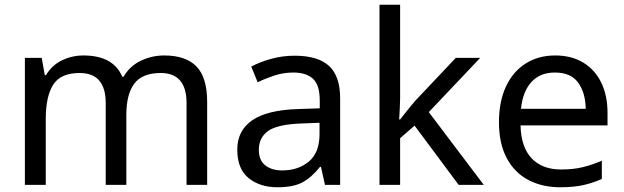

<svg xmlns="http://www.w3.org/2000/svg" viewBox="-20 -780 2634 810"><path d="M673 -546Q764 -546 809 -499.5Q854 -453 854 -349V0H767V-345Q767 -472 658 -472Q580 -472 546.5 -427Q513 -382 513 -296V0H426V-345Q426 -472 316 -472Q235 -472 204 -422Q173 -372 173 -278V0H85V-536H156L169 -463H174Q199 -505 241.5 -525.5Q284 -546 332 -546Q458 -546 496 -456H501Q528 -502 574.5 -524Q621 -546 673 -546Z M1223 -545Q1321 -545 1368 -502Q1415 -459 1415 -365V0H1351L1334 -76H1330Q1295 -32 1256.5 -11Q1218 10 1150 10Q1077 10 1029 -28.5Q981 -67 981 -149Q981 -229 1044 -272.5Q1107 -316 1238 -320L1329 -323V-355Q1329 -422 1300 -448Q1271 -474 1218 -474Q1176 -474 1138 -461.5Q1100 -449 1067 -433L1040 -499Q1075 -518 1123 -531.5Q1171 -545 1223 -545ZM1249 -259Q1149 -255 1110.5 -227Q1072 -199 1072 -148Q1072 -103 1099.5 -82Q1127 -61 1170 -61Q1238 -61 1283 -98.5Q1328 -136 1328 -214V-262Z M1668 -363Q1668 -347 1666.5 -321Q1665 -295 1664 -276H1668Q1674 -284 1686 -299Q1698 -314 1710.5 -329.5Q1723 -345 1732 -355L1903 -536H2006L1789 -307L2021 0H1915L1729 -250L1668 -197V0H1581V-760H1668Z M2322 -546Q2391 -546 2440.5 -516Q2490 -486 2516.5 -431.5Q2543 -377 2543 -304V-251H2176Q2178 -160 2222.5 -112.5Q2267 -65 2347 -65Q2398 -65 2437.5 -74.5Q2477 -84 2519 -102V-25Q2478 -7 2438 1.5Q2398 10 2343 10Q2267 10 2208.5 -21Q2150 -52 2117.5 -113.5Q2085 -175 2085 -264Q2085 -352 2114.5 -415Q2144 -478 2197.5 -512Q2251 -546 2322 -546ZM2321 -474Q2258 -474 2221.5 -433.5Q2185 -393 2178 -321H2451Q2450 -389 2419 -431.5Q2388 -474 2321 -474Z"/></svg>

Font: Noto Sans Tifinagh SIL
Style: Regular
Weight: 400
Designer: JamraPatel
Foundry: JamraPatel LLC
Version: Version 2.006; ttfautohint (v1.8.4.7-5d5b)